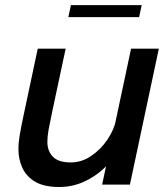

<svg xmlns="http://www.w3.org/2000/svg" viewBox="-20 -721 648 750"><path d="M211 9.5Q152 9.5 117.2 -11.2Q82.5 -32 67.2 -65.8Q52 -99.5 52 -137.5Q52 -164 56.8 -192Q61.5 -220 71 -265.5L127.5 -531H236.5L184 -285Q175 -243 170 -215.5Q165 -188 165 -166.5Q165 -131.5 186.5 -109Q208 -86.5 256.5 -86.5Q299 -86.5 336.2 -111.8Q373.5 -137 399.5 -175.5Q425.5 -214 433.5 -253.5L480 -228Q470.5 -182 446.2 -139.5Q422 -97 386 -63.2Q350 -29.5 305.5 -10Q261 9.5 211 9.5ZM379 0 492 -531H600.5L487.5 0ZM247 -654 257 -701H533.5L523.5 -654Z"/></svg>

Font: Epilogue Medium
Style: Italic
Weight: 500
Italic angle: -12°
Designer: Tyler Finck
Foundry: Etcetera Type Co
Version: Version 2.112